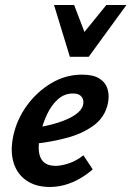

<svg xmlns="http://www.w3.org/2000/svg" viewBox="-20 -731 523 764"><path d="M178 13Q123 13 85.5 -12.5Q48 -38 34 -84Q20 -130 33 -191Q47 -256 87 -311Q127 -366 184 -400Q241 -434 307 -434Q351 -434 375.5 -418.5Q400 -403 408 -376.5Q416 -350 409 -318Q397 -264 352.5 -231.5Q308 -199 246 -182.5Q184 -166 119 -159L124 -223Q174 -231 214 -244Q254 -257 279.5 -274.5Q305 -292 310 -312Q313 -321 311 -332Q309 -343 299.5 -351Q290 -359 270 -359Q236 -359 210 -335.5Q184 -312 167 -275.5Q150 -239 141 -199Q132 -160 134.5 -131Q137 -102 153.5 -86.5Q170 -71 201 -71Q224 -71 254 -81Q284 -91 312 -113L349 -57Q325 -36 297 -20Q269 -4 239 4.5Q209 13 178 13ZM258 -505 291 -573 403 -711H483L333 -505ZM258 -505 195 -711H275L327 -575L333 -505Z"/></svg>

Font: Ysabeau
Style: Bold Italic
Weight: 700
Italic angle: -12°
Designer: Christian Thalmann (Catharsis Fonts)
Version: Version 2.002